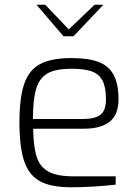

<svg xmlns="http://www.w3.org/2000/svg" viewBox="-20 -784 582 810"><path d="M62 -268Q62 -374 83 -432.5Q104 -491 151.5 -515Q199 -539 282 -539Q352 -539 395 -523Q438 -507 459 -469Q480 -431 480 -365Q480 -300 442.5 -270.5Q405 -241 334 -241H120Q121 -164 135 -121.5Q149 -79 185.5 -59.5Q222 -40 292 -40H468V-5Q369 6 279 6Q195 6 148.5 -19.5Q102 -45 82 -104Q62 -163 62 -268ZM330 -282Q381 -282 404 -300Q427 -318 427 -365Q427 -415 413 -443Q399 -471 368 -482.5Q337 -494 282 -494Q217 -494 182.5 -475.5Q148 -457 133.5 -412Q119 -367 119 -282ZM134 -764H171L270 -660L379 -764H416L290 -631H248Z"/></svg>

Font: Exo Light
Style: Regular
Weight: 300
Designer: Natanael Gama
Foundry: Natanael Gama
Version: Version 1.500; ttfautohint (v1.6)